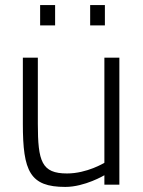

<svg xmlns="http://www.w3.org/2000/svg" viewBox="-20 -727 565 756"><path d="M393 -627V-707H335V-627ZM197 -627V-707H138V-627ZM450 0H391V-37C391 -37 314 9 237 9C98 9 70 -52 70 -239V-500H129V-240C129 -91 144 -44 244 -44C323 -44 391 -86 391 -86V-500H450Z"/></svg>

Font: RazerF5 Light
Style: Regular
Weight: 300
Foundry: Razer Inc.
Version: Version 2